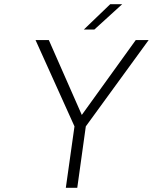

<svg xmlns="http://www.w3.org/2000/svg" viewBox="-20 -890 725 910"><path d="M386.7 -291 346.2 0H292L333 -291L148.4 -700.2H211.4L367.7 -345.2L623.5 -700.2H684.6ZM377.4 -750 502.4 -870.1H559.1L427.2 -750Z"/></svg>

Font: Fivo Sans Light
Style: Regular
Weight: 300
Designer: Alexander Slobzheninov
Foundry: Alexander Slobzheninov
Version: 1.0